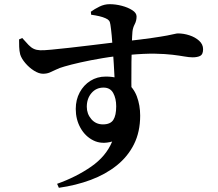

<svg xmlns="http://www.w3.org/2000/svg" viewBox="-20 -823 1040 918"><path d="M253 55.9Q344.8 23.1 416 -26.3Q487.1 -75.7 516.3 -146.3Q466.1 -132 427 -151.3Q387.8 -170.6 365 -211.1Q342.2 -251.7 342.2 -302Q342.2 -346.2 361.1 -381.2Q379.9 -416.2 412.3 -436.6Q444.7 -456.9 485.7 -456.9Q546.4 -456.9 582.4 -430.7Q618.4 -404.5 634.3 -362.2Q650.2 -319.9 650.2 -270.1Q650.2 -192.6 620.6 -133.3Q590.9 -74 537.8 -31.7Q484.8 10.6 414.1 37Q343.3 63.4 261.5 74.9ZM472.1 -228.3Q507.9 -228.3 521.8 -249.8Q535.6 -271.2 535.6 -314.6Q535.6 -352.2 521.3 -378.2Q507 -404.2 475 -404.2Q439.7 -404.2 417.3 -377.9Q395 -351.7 395 -312.3Q395 -278.7 416.5 -253.5Q438.1 -228.3 472.1 -228.3ZM185.4 -470.4Q166.1 -470.4 142.7 -485Q119.4 -499.7 101 -521.4Q82.6 -543.1 76.6 -562.8Q72.3 -579.7 71.7 -599.1Q71 -618.4 71.2 -634.6L86.3 -641.2Q104.1 -621.1 116.5 -608.1Q128.9 -595.2 141.9 -589.3Q154.9 -583.4 171.9 -582.7Q188.1 -581.9 226.3 -585.6Q264.5 -589.2 314.6 -594.8Q364.7 -600.5 416 -606.7Q467.3 -613 511.3 -618.3Q555.2 -623.5 580 -625.8Q659.8 -634.7 706.9 -641.6Q754.1 -648.4 779.1 -653.2Q804.1 -658 814.5 -660.6Q824.9 -663.2 831 -663.2Q858.1 -663.2 885.7 -654.2Q913.3 -645.2 932.1 -628.2Q951 -611.1 951 -587.9Q951 -562.9 937.4 -555.9Q923.7 -548.9 901.1 -548.9Q884.5 -548.9 861.5 -553Q838.5 -557.1 804.7 -561.2Q771 -565.3 720.9 -566.3Q670.8 -567.2 598.7 -560.7Q531 -555.2 471.4 -545.1Q411.7 -535.1 365.2 -524.6Q318.6 -514.1 288.2 -505.1Q264.8 -498.6 247.9 -490.2Q231.1 -481.8 217.2 -476.1Q203.3 -470.4 185.4 -470.4ZM528.6 -418.4Q528.6 -429.9 527.4 -456.1Q526.2 -482.3 524.1 -516.2Q522 -550.1 519.5 -585.8Q517 -621.6 514.1 -653.1Q511.1 -684.7 507.9 -705Q506.2 -718.1 501.3 -724.3Q496.5 -730.6 484.5 -735.8Q472.3 -741.4 454.5 -745.6Q436.6 -749.7 415.8 -752.6L414.3 -766.9Q432.1 -779.9 455.7 -791.5Q479.2 -803 504.2 -803Q532.9 -803 562.6 -795.2Q592.2 -787.4 612.6 -774.2Q633 -761.1 633 -744.2Q633 -723.9 624 -707Q615.1 -690.1 613.3 -671.6Q611.6 -653.6 610.4 -614.8Q609.1 -576 608.5 -526.8Q607.9 -477.5 608.1 -428.1Q608.2 -378.7 609.2 -340.6Z"/></svg>

Font: Noto Serif HK ExtraLight
Style: Regular
Weight: 200
Designer: Ryoko NISHIZUKA 西塚涼子 (kana & ideographs); Frank Grießhammer (Latin, Greek & Cyrillic); Wenlong ZHANG 张文龙 (bopomofo); San
Foundry: Adobe
Version: Version 2.002-H1;hotconv 1.1.0;makeotfexe 2.6.0